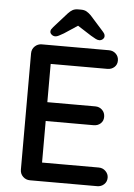

<svg xmlns="http://www.w3.org/2000/svg" viewBox="-60 -940 690 985"><g transform="rotate(5 285.5 -447.5)"><path d="M132 -700H478Q499 -700 513.5 -686Q528 -672 528 -651Q528 -630 513.5 -617Q499 -604 478 -604H176L186 -621V-397L177 -407H433Q454 -407 468.5 -393Q483 -379 483 -357Q483 -336 468.5 -323Q454 -310 433 -310H179L186 -319V-88L179 -96H478Q499 -96 513.5 -81.5Q528 -67 528 -48Q528 -27 513.5 -13.5Q499 0 478 0H132Q111 0 96 -14.5Q81 -29 81 -51V-649Q81 -671 96 -685.5Q111 -700 132 -700ZM325 -822 240 -766Q226 -758 215.5 -752.5Q205 -747 197 -747Q186 -747 178 -754Q170 -761 170 -769Q170 -776 173 -781Q176 -786 183 -794L251 -870Q262 -882 273.5 -888.5Q285 -895 302 -895H317Q334 -895 345.5 -888.5Q357 -882 369 -870L436 -795Q444 -786 446.5 -781Q449 -776 449 -769Q449 -761 441.5 -754Q434 -747 423 -747Q414 -747 404 -752.5Q394 -758 380 -766L294 -821Z"/></g></svg>

Font: Quicksand Light SemiBold
Style: Regular
Weight: 600
Version: Version 3.006